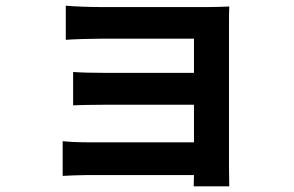

<svg xmlns="http://www.w3.org/2000/svg" viewBox="-20 -585 1040 680"><path d="M202 -85V38C219 37 260 35 288 35H667L666 75H792C792 57 791 23 791 7C791 -73 791 -454 791 -495C791 -516 791 -549 792 -562C776 -561 739 -560 715 -560C633 -560 418 -560 337 -560C300 -560 239 -562 213 -565V-444C237 -446 300 -448 337 -448C418 -448 628 -448 667 -448V-327H348C310 -327 265 -328 239 -330V-212C262 -213 310 -214 348 -214H667V-81H289C253 -81 219 -83 202 -85Z"/></svg>

Font: Noto Sans CJK TC
Style: Bold
Weight: 700
Designer: Ryoko NISHIZUKA 西塚涼子 (kana, bopomofo & ideographs); Paul D. Hunt (Latin, Greek & Cyrillic); Sandoll Communications 산돌커뮤니
Foundry: Adobe
Version: Version 2.004;hotconv 1.0.118;makeotfexe 2.5.65603